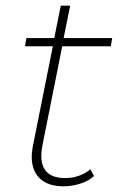

<svg xmlns="http://www.w3.org/2000/svg" viewBox="-20 -653 433 676"><path d="M204 3Q161 3 134 -14Q107 -31 97 -63Q87 -95 96 -140L166 -490H68L73 -519H171L194 -633H227L204 -519H375L370 -490H199L130 -144Q118 -85 138 -55.5Q158 -26 210 -26Q235 -26 257.5 -34Q280 -42 298 -57L311 -33Q289 -14 260 -5.5Q231 3 204 3Z"/></svg>

Font: Montserrat Thin ExtraLight
Style: Italic
Weight: 250
Italic angle: -11.3°
Version: Version 9.000